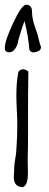

<svg xmlns="http://www.w3.org/2000/svg" viewBox="-24 -782 203 803"><path d="M118.7 -563C137.7 -565.9 147.5 -572.8 147.5 -584.5C147.5 -587.9 145.5 -591.3 143.6 -596.2C135.7 -629.4 131.8 -643.1 126 -658.2C115.7 -687.5 109.9 -708.5 109.9 -732.9C109.9 -752.4 101.6 -762.2 85.9 -762.2C72.8 -762.2 54.7 -736.8 30.8 -685.5C8.8 -637.7 -3.4 -604 -3.4 -585C-4.4 -578.1 -3.9 -571.3 1.5 -566.9C9.3 -562.5 17.6 -562 25.4 -565.4C36.6 -571.3 43.9 -583 48.8 -596.7C49.8 -604.5 54.7 -622.1 63 -648.9C68.4 -666 73.2 -680.2 78.6 -694.3C89.4 -649.4 96.2 -610.8 98.6 -575.2C102.1 -565.9 108.9 -562 118.7 -563ZM52.7 -480.5C46.4 -449.7 44.4 -414.6 44.4 -381.3C44.4 -355 45.9 -330.1 46.9 -309.1C47.9 -292.5 48.3 -275.4 48.3 -258.8C48.3 -221.2 46.4 -183.6 43.9 -147.5C43.5 -139.2 41.5 -128.4 39.6 -117.7C37.6 -102.5 34.7 -87.4 35.2 -69.8C35.2 -67.4 35.2 -63.5 34.7 -59.1C34.2 -54.7 33.7 -48.8 33.7 -43C33.7 -21 39.6 -0.5 71.3 1C89.4 -5.9 92.8 -31.7 92.8 -61.5C92.8 -69.8 92.3 -78.6 92.3 -86.4C91.8 -92.8 91.8 -109.4 91.8 -115.7C93.3 -157.2 93.3 -199.7 93.3 -241.7V-304.7C93.3 -363.8 93.3 -426.3 94.7 -482.4C81.1 -494.1 68.4 -495.6 56.2 -485.8Z"/></svg>

Font: Amatic Mod Bold ONEptTWO
Style: Bold
Weight: 700
Designer: David Occhino Design
Foundry: David Occhino Design
Version: Version 1.2